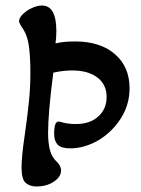

<svg xmlns="http://www.w3.org/2000/svg" viewBox="-20 -665 511 695"><path d="M111 10Q88 10 73 -3Q58 -16 58 -59Q58 -76 60.5 -104Q63 -132 69 -172Q79 -242 84.5 -295Q90 -348 90 -401Q90 -462 84 -502Q78 -542 58 -568Q49 -582 49 -588Q49 -600 62.5 -613.5Q76 -627 95.5 -636Q115 -645 132 -645Q184 -645 184 -552Q184 -531 181 -508Q198 -512 216 -513.5Q234 -515 252 -515Q343 -515 396 -469Q449 -423 449 -346Q449 -285 416.5 -235Q384 -185 334 -156Q284 -128 235 -128Q201 -128 188.5 -141.5Q176 -155 176 -180Q176 -204 181 -217Q186 -228 199 -224Q223 -216 254 -216Q306 -216 336 -243.5Q366 -271 366 -314Q366 -359 332.5 -384.5Q299 -410 241 -410Q225 -410 208 -408Q191 -406 173 -402Q163 -326 158.5 -271.5Q154 -217 154 -185Q154 -147 161 -121Q168 -95 187 -78Q201 -64 201 -48Q201 -25 175 -7.5Q149 10 111 10Z"/></svg>

Font: Akaya Kanadaka
Style: Regular
Weight: 400
Designer: Vaishnavi Murthy Yerkadithaya, Juan Luis Blanco Aristondo
Version: Version 1.002; ttfautohint (v1.8.3)